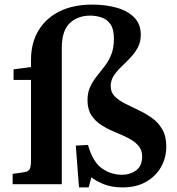

<svg xmlns="http://www.w3.org/2000/svg" viewBox="-20 -802 769 836"><path d="M324 14 310 -168 363 -171Q385 -95 425 -68Q465 -41 510 -41Q547 -41 573 -60.5Q599 -80 599 -121Q599 -150 581.5 -169Q564 -188 537 -201.5Q510 -215 479.5 -227.5Q449 -240 422 -257Q395 -274 378 -300Q361 -326 361 -366Q361 -399 372.5 -423.5Q384 -448 401 -469.5Q418 -491 435.5 -513.5Q453 -536 464.5 -564.5Q476 -593 476 -634Q476 -675 461 -696.5Q446 -718 422 -726Q398 -734 373 -734Q319 -734 284 -701.5Q249 -669 249 -592V0H35V-45L84 -52Q105 -55 110 -67Q115 -79 115 -103V-454H39V-500L115 -510V-540Q115 -616 148 -670Q181 -724 240.5 -753Q300 -782 381 -782Q440 -782 488 -768.5Q536 -755 564.5 -726Q593 -697 593 -651Q593 -619 580 -595Q567 -571 547.5 -550.5Q528 -530 508.5 -511.5Q489 -493 475.5 -472.5Q462 -452 462 -427Q462 -400 479.5 -382.5Q497 -365 524.5 -351Q552 -337 583 -322.5Q614 -308 641.5 -288.5Q669 -269 686.5 -239Q704 -209 704 -164Q704 -115 681 -74.5Q658 -34 615.5 -10Q573 14 514 14Q467 14 433 0.5Q399 -13 378 -30L366 14Z"/></svg>

Font: Literata 36pt SemiBold
Style: Regular
Weight: 600
Designer: Latin by Veronika Burian and Jose Scaglione. Greek by Irene Vlachou. Cyrillic by Vera Evstafieva.
Foundry: TypeTogether
Version: Version 3.002